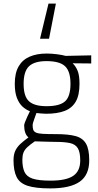

<svg xmlns="http://www.w3.org/2000/svg" viewBox="-20 -807 545 1065"><path d="M202 -592 249 -787H290L252 -592ZM259 238Q177 238 133 223.5Q89 209 72 174.5Q55 140 55 82Q55 50 65 29Q75 8 93.5 -9Q112 -26 138 -45Q126 -54 120 -71.5Q114 -89 114 -112Q114 -118 119.5 -131.5Q125 -145 132 -161Q139 -177 146 -190Q123 -199 104.5 -216Q86 -233 74 -263.5Q62 -294 62 -342Q62 -402 83.5 -439Q105 -476 145 -493Q185 -510 238 -510Q267 -510 297 -506Q327 -502 344 -497L486 -500V-455L383 -456Q400 -440 410.5 -414.5Q421 -389 421 -342Q421 -279 400 -243Q379 -207 338 -191.5Q297 -176 235 -176Q228 -176 209.5 -177.5Q191 -179 182 -180Q176 -163 168.5 -142Q161 -121 161 -114Q161 -97 164.5 -87Q168 -77 180 -71.5Q192 -66 219 -64.5Q246 -63 293 -63Q358 -63 398 -52.5Q438 -42 456.5 -11Q475 20 475 82Q475 164 422 201Q369 238 259 238ZM260 195Q347 195 386 168.5Q425 142 425 83Q425 37 411.5 15Q398 -7 368 -13.5Q338 -20 289 -20Q280 -20 261.5 -20.5Q243 -21 223 -21.5Q203 -22 189 -22.5Q175 -23 173 -23Q147 -5 131.5 9.5Q116 24 110 40Q104 56 104 79Q104 121 116 147Q128 173 161.5 184Q195 195 260 195ZM238 -218Q311 -218 341 -245Q371 -272 371 -342Q371 -411 341 -439.5Q311 -468 238 -468Q171 -468 141 -439.5Q111 -411 111 -342Q111 -272 141 -245Q171 -218 238 -218Z"/></svg>

Font: Cairo Play Light
Style: Regular
Weight: 300
Version: Version 3.119